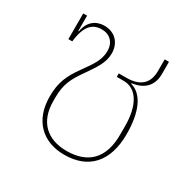

<svg xmlns="http://www.w3.org/2000/svg" viewBox="-132 -677 807 815"><g transform="rotate(30 271.5 -270.0)"><path d="M283 12C401 12 469 -61 469 -196C469 -303 438 -375 379 -391V-394C439 -402 471 -436 471 -493V-552H450V-495C450 -431 412 -403 348 -403H311V-386H345C408 -386 446 -325 446 -222V-180C446 -65 388 -7 283 -7C187 -7 129 -62 129 -162V-181C129 -245 148 -280 180 -326C218 -381 243 -415 243 -461C243 -513 209 -548 158 -548C117 -548 83 -524 75 -473H72V-548H53V-422H72C81 -502 111 -529 156 -529C195 -529 222 -503 222 -461C222 -416 198 -384 163 -335C125 -282 106 -241 106 -172C106 -56 175 12 283 12Z"/></g></svg>

Font: IBM Plex Thai Thin
Style: Regular
Weight: 100
Designer: Mike Abbink, Paul van der Laan, Pieter van Rosmalen, Ben Mitchell, Mark Frömberg
Foundry: Bold Monday
Version: Version 1.0